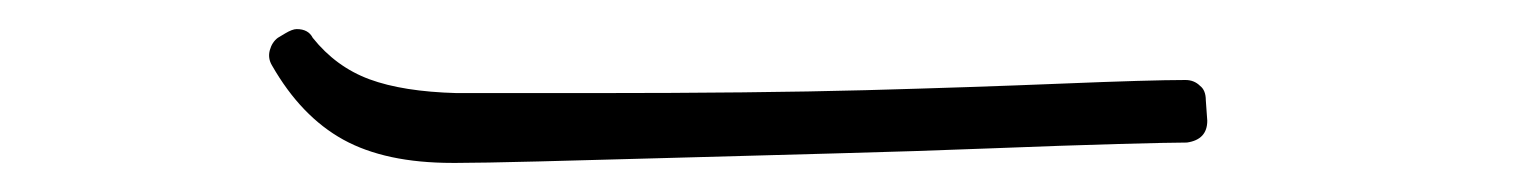

<svg xmlns="http://www.w3.org/2000/svg" viewBox="-20 -456 1040 132"><path d="M294 -344Q310 -344 350 -345Q390 -346 443 -347.5Q496 -349 553 -350.5Q610 -352 661 -354Q712 -356 748.5 -357Q785 -358 796 -358Q810 -360 810 -373L809 -387Q809 -394 805 -397Q801 -401 795 -401Q771 -401 709.5 -398.5Q648 -396 575 -394Q538 -393 490.5 -392.5Q443 -392 387 -392Q367 -392 349 -392Q331 -392 318 -392Q311 -392 305 -392Q299 -392 294 -392Q257 -393 234 -401.5Q211 -410 195 -430Q192 -436 184 -436Q181 -436 176 -433L171 -430Q167 -427 165.5 -421.5Q164 -416 167 -411Q187 -376 216 -360Q245 -344 291 -344Z"/></svg>

Font: Kokoro
Style: Regular
Weight: 400
Version: Version 1.00